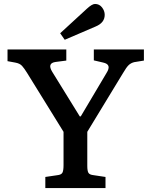

<svg xmlns="http://www.w3.org/2000/svg" viewBox="-20 -950 766 970"><path d="M209 0V-56L270 -65Q289 -67 295 -77Q301 -87 301 -116V-284L116 -583Q103 -604 91.5 -617Q80 -630 56 -634L18 -641V-700H315V-644L261 -637Q217 -631 244 -587L383 -362H388L518 -581Q532 -603 528 -616Q524 -629 501 -634L454 -645V-700H707V-644L658 -636Q642 -632 630.5 -621.5Q619 -611 601 -580L421 -284V-112Q421 -86 427 -76.5Q433 -67 453 -65L513 -56V0ZM307 -749 284 -782 419 -906Q445 -930 460 -930Q482 -930 495.5 -912.5Q509 -895 509 -875Q509 -835 463 -816Z"/></svg>

Font: Literata 12pt Medium
Style: Regular
Weight: 500
Designer: Latin by Veronika Burian and Jose Scaglione. Greek by Irene Vlachou. Cyrillic by Vera Evstafieva.
Foundry: TypeTogether
Version: Version 3.002